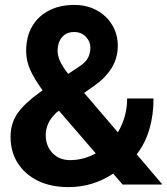

<svg xmlns="http://www.w3.org/2000/svg" viewBox="-20 -741 670 771"><path d="M472.3 0 434.6 -43.7Q393.2 -16.7 349 -3.2Q304.9 10.3 254.7 10.3Q184.2 10.3 131.7 -15.3Q80 -40.9 51.2 -86.2Q22.4 -131.5 22.4 -191.4Q22.4 -246.8 51.5 -287.5Q80.7 -328.2 140.9 -370.9L151.1 -378.2Q117.7 -423.6 101.3 -460.6Q85 -497.6 85 -536.1Q85 -593.5 109 -634.9Q133.1 -676.3 176.7 -698.7Q220.2 -721.2 278.3 -721.2Q304.2 -721.2 327.1 -715.6Q349.9 -710.1 369.4 -699.2Q409.1 -677 431.1 -639.8Q453 -602.7 453 -556.9Q453 -509.1 429.2 -469.6Q405.3 -430.2 363.5 -400.3L317.9 -368L453.4 -209.6Q470.8 -238.7 480.7 -273Q490.6 -307.3 490.6 -345.6H596.5Q596.5 -278.4 579.8 -221.8Q563.1 -165.2 529 -121.2L630.2 -2.4L629.2 0ZM262 -98Q288.1 -98 314.3 -104.9Q340.5 -111.7 364.5 -125.1L216.9 -296.2L207.3 -289.6Q182.2 -265.5 172.9 -243.3Q163.7 -221.1 163.7 -198.4Q163.7 -155 190.7 -126.5Q217.8 -98 262 -98ZM253.8 -444.4 296.3 -472.4Q323.6 -490 333.3 -508.7Q343 -527.3 343 -549.3Q343 -574.1 324.9 -593.3Q306.7 -612.4 277.7 -612.4Q245.8 -612.4 228.6 -591Q211.3 -569.5 211.3 -537.4Q211.3 -516.2 221.9 -493.8Q232.4 -471.5 253.8 -444.4Z"/></svg>

Font: Hanuman
Style: Regular
Weight: 400
Designer: Danh Hong
Foundry: Danh Hong
Version: Version 9.000